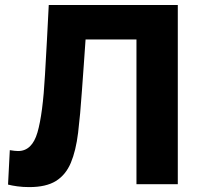

<svg xmlns="http://www.w3.org/2000/svg" viewBox="-20 -733 798 764"><path d="M96.5 11.5Q71 11.5 49.2 8.5Q27.5 5.5 12 1.5L19 -135.5Q40 -132 52 -132Q107.5 -132 129 -205.8Q150.5 -279.5 159 -435Q163 -503 166.8 -573.5Q170.5 -644 174 -713H687.5V0H523V-576H320.5Q317 -526.5 313.5 -476Q310 -425.5 306 -372Q299.5 -276.5 290.8 -204.8Q282 -133 261.8 -85Q241.5 -37 202.5 -12.8Q163.5 11.5 96.5 11.5Z"/></svg>

Font: Heraclito
Style: Bold
Weight: 700
Designer: Kostas Bartsokas (font) & Cristiano Sobral (main changes)
Foundry: Kostas Bartsokas (font) & Cristiano Sobral (main changes)
Version: Version 1.00;July 8, 2020;FontCreator 13.0.0.2655 64-bit